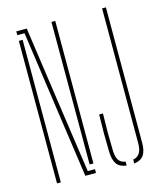

<svg xmlns="http://www.w3.org/2000/svg" viewBox="-119 -886 819 976"><g transform="rotate(-15 291.0 -398.0)"><path d="M209 0 166 -300 98 -780H60V-800H115L151 -548L227 -20H265V0ZM245 -50V-800H265V-50ZM60 0V-750H80V0ZM465.5 4V-16.5Q511.5 -25 511.5 -88V-800H531.5V-88Q531.5 -44 516 -22.2Q500.5 -0.5 465.5 4ZM425.5 4Q390 0 374.2 -22Q358.5 -44 357.5 -88Q356 -140.5 356 -185.5Q356 -230.5 357.5 -283H377.5Q374.5 -185.5 377.5 -88Q378.5 -55 389.2 -37.8Q400 -20.5 425.5 -16.5Z"/></g></svg>

Font: Big Shoulders Stencil Display Thin
Style: Regular
Weight: 100
Designer: Patric King
Foundry: XO Type Co
Version: Version 1.000